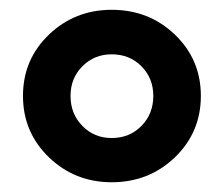

<svg xmlns="http://www.w3.org/2000/svg" viewBox="-20 -730 457 392"><path d="M208 -357.9Q132.8 -357.9 79.8 -408.9Q26.9 -460 26.9 -534.2Q26.9 -608.4 79.8 -659.2Q132.8 -710 208 -710Q284.2 -710 337.2 -659.2Q390.1 -608.4 390.1 -534.2Q390.1 -460 337.2 -408.9Q284.2 -357.9 208 -357.9ZM208 -448.2Q244.6 -448.2 268.8 -472.9Q293 -497.6 293 -534.2Q293 -570.3 268.8 -594.7Q244.6 -619.1 208 -619.1Q172.4 -619.1 148.2 -594.7Q124 -570.3 124 -534.2Q124 -497.6 148.2 -472.9Q172.4 -448.2 208 -448.2Z"/></svg>

Font: Montserrat ExtraBold
Style: Regular
Weight: 800
Designer: Julieta Ulanovsky
Foundry: Julieta Ulanovsky
Version: Version 9.000